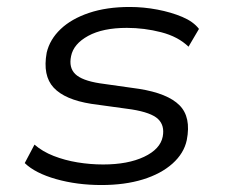

<svg xmlns="http://www.w3.org/2000/svg" viewBox="-20 -523 650 551"><path d="M271 8Q201 8 141 -9Q81 -26 51 -55L79 -108Q102 -88 134 -75.5Q166 -63 202.5 -57Q239 -51 276 -51Q347 -51 393.5 -73Q440 -95 447 -131Q453 -163 433.5 -181.5Q414 -200 358 -209L242 -225Q166 -237 134 -271.5Q102 -306 114 -372Q123 -410 154 -439.5Q185 -469 235.5 -486Q286 -503 352 -503Q392 -503 431.5 -495.5Q471 -488 503 -474.5Q535 -461 551 -440L521 -389Q491 -418 442.5 -430.5Q394 -443 344 -443Q275 -443 233 -420Q191 -397 184 -362Q177 -329 196 -310.5Q215 -292 266 -284L379 -268Q461 -255 495 -221Q529 -187 516 -121Q508 -83 475 -53.5Q442 -24 390 -8Q338 8 271 8Z"/></svg>

Font: Nunito Sans 7pt SemiExpanded Light
Style: Italic
Weight: 300
Width: 6
Italic angle: -9°
Designer: Vernon Adams
Foundry: Vernon Adams
Version: Version 3.101;gftools[0.9.27]